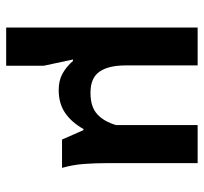

<svg xmlns="http://www.w3.org/2000/svg" viewBox="-39 -436 654 616"><g transform="rotate(90 288.0 -128.0)"><path d="M189.9 -435.1V-203.6Q189.9 -148.9 210 -120.1Q230 -91.3 277.8 -91.3Q322.3 -91.3 345.9 -112.5Q369.6 -133.8 381.3 -173.3V-435.1H503.4V-142.1Q503.4 -105.5 506.1 -69.8Q508.8 -34.2 518.6 0H427.7L397.5 -68.8H394Q372.6 -30.8 342.3 -10Q312 10.7 269 10.7Q238.3 10.7 216.3 -1.5Q194.3 -13.7 175.3 -35.2H170.9L190.9 58.6V179.2H68.4V-435.1Z"/></g></svg>

Font: PT Astra Sans
Style: Bold
Weight: 700
Designer: A.Korolkova, I. Chaeva
Foundry: ParaType Ltd
Version: Version 1.001; ttfautohint (v1.6)